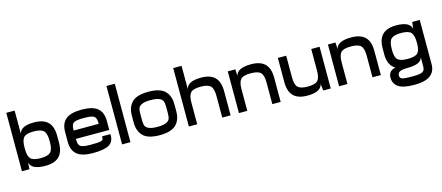

<svg xmlns="http://www.w3.org/2000/svg" viewBox="-57 -1356 5114 2222"><g transform="rotate(-15 2500.0 -245.0)"><path d="M50 0H140L145 -80L150 -117V-700H50ZM150 -420V-260Q150 -342 179 -376Q208 -410 300 -410Q385 -410 417.5 -379Q450 -348 450 -260V-250H550V-290Q550 -402 496 -456Q442 -510 330 -510Q168 -510 150 -420ZM145 -80Q163 10 330 10Q442 10 496 -44Q550 -98 550 -210V-250H450V-240Q450 -152 417.5 -121Q385 -90 300 -90Q208 -90 179 -124Q150 -158 150 -240V-117Z M650 -310V-250H750V-310Q750 -371 777.5 -390.5Q805 -410 900 -410Q995 -410 1022.5 -390.5Q1050 -371 1050 -310V-200H1150V-310Q1150 -410 1091 -460Q1032 -510 900 -510Q768 -510 709 -460Q650 -410 650 -310ZM900 -90Q805 -90 777.5 -109.5Q750 -129 750 -190V-250H650V-190Q650 -90 709 -40Q768 10 900 10Q1037 10 1093.5 -24.5Q1150 -59 1150 -130V-150H1050V-130Q1050 -106 1022 -98Q994 -90 900 -90ZM700 -200H1150V-300H700Z M1250 0H1350V-700H1250Z M1855 -290V-250H1955V-290Q1955 -395 1896.5 -452.5Q1838 -510 1700 -510Q1562 -510 1503.5 -452.5Q1445 -395 1445 -290V-250H1545V-290Q1545 -334 1555 -357.5Q1565 -381 1599.5 -395.5Q1634 -410 1700 -410Q1766 -410 1800.5 -395.5Q1835 -381 1845 -357.5Q1855 -334 1855 -290ZM1545 -210V-250H1445V-210Q1445 -105 1503.5 -47.5Q1562 10 1700 10Q1838 10 1896.5 -47.5Q1955 -105 1955 -210V-250H1855V-210Q1855 -166 1845 -142.5Q1835 -119 1800.5 -104.5Q1766 -90 1700 -90Q1634 -90 1599.5 -104.5Q1565 -119 1555 -142.5Q1545 -166 1545 -210Z M2050 0H2150V-420V-700H2050ZM2150 -420V-260Q2150 -342 2179 -376Q2208 -410 2300 -410Q2385 -410 2417.5 -379Q2450 -348 2450 -260V0H2550V-290Q2550 -402 2496 -456Q2442 -510 2330 -510Q2168 -510 2150 -420Z M2650 0H2750V-395L2745 -420L2740 -500H2650ZM2745 -420 2750 -260Q2750 -342 2779 -376Q2808 -410 2900 -410Q2985 -410 3017.5 -379Q3050 -348 3050 -260V0H3150V-290Q3150 -402 3096 -456Q3042 -510 2930 -510Q2763 -510 2745 -420Z M3750 -500H3650V-80L3660 0H3750ZM3650 -80V-240Q3650 -158 3621 -124Q3592 -90 3500 -90Q3415 -90 3382.5 -121Q3350 -152 3350 -240V-500H3250V-210Q3250 -98 3304 -44Q3358 10 3470 10Q3632 10 3650 -80Z M3850 0H3950V-395L3945 -420L3940 -500H3850ZM3945 -420 3950 -260Q3950 -342 3979 -376Q4008 -410 4100 -410Q4185 -410 4217.5 -379Q4250 -348 4250 -260V0H4350V-290Q4350 -402 4296 -456Q4242 -510 4130 -510Q3963 -510 3945 -420Z M4850 -420Q4832 -510 4670 -510Q4558 -510 4504 -456Q4450 -402 4450 -290V-250H4550V-260Q4550 -348 4582.5 -379Q4615 -410 4700 -410Q4792 -410 4821 -376Q4850 -342 4850 -260ZM4950 30V-500H4860L4850 -420V-240Q4850 -164 4821 -132Q4792 -100 4700 -100Q4615 -100 4582.5 -129Q4550 -158 4550 -240V-250H4450V-220Q4450 -90 4535 -40Q4450 -25 4450 60Q4450 132 4507.5 171Q4565 210 4700 210Q4950 210 4950 30ZM4700 110Q4605 110 4577.5 100.5Q4550 91 4550 60Q4550 29 4577 14.5Q4604 0 4670 0Q4834 0 4850 -80V30Q4850 77 4822 93.5Q4794 110 4700 110Z"/></g></svg>

Font: Millimetre
Style: Regular
Weight: 500
Designer: Jérémy Landes
Version: Version 1.0